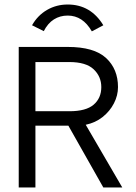

<svg xmlns="http://www.w3.org/2000/svg" viewBox="-20 -831 603 851"><path d="M63 0V-623H280Q397 -623 450 -574Q503 -525 503 -445Q503 -408 485 -373Q467 -338 435 -312.5Q403 -287 360 -278L522 0H438L283 -274H137V0ZM137 -338H288Q361 -338 395 -367Q429 -396 429 -445Q429 -492 395 -524Q361 -556 287 -556H137ZM174 -693 122 -719Q147 -763 188.5 -787Q230 -811 280 -811Q382 -811 438 -719L387 -692Q347 -762 280 -762Q246 -762 219 -745Q192 -728 174 -693Z"/></svg>

Font: Inconsolata SemiExpanded
Style: Regular
Weight: 400
Width: 6
Monospace: yes
Designer: Raph Levien, Cyreal, Brenton Simpson
Foundry: Raph Levien, Cyreal, Google
Version: Version 3.100; ttfautohint (v1.8.4.7-5d5b)